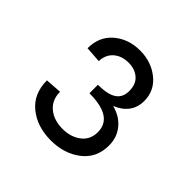

<svg xmlns="http://www.w3.org/2000/svg" viewBox="-119 -1014 642 642"><g transform="rotate(45 202.0 -693.0)"><path d="M49 -614 107 -618Q107 -580 133 -558Q159 -536 201 -536Q239 -536 265.5 -556Q292 -576 292 -612Q292 -684 180 -684V-724Q226 -724 247.5 -738.5Q269 -753 269 -783Q269 -816 249.5 -832.5Q230 -849 201 -849Q168 -849 147.5 -831Q127 -813 126 -782L69 -786Q69 -841 106.5 -873Q144 -905 199 -905Q252 -905 290 -874.5Q328 -844 328 -795Q328 -765 312 -743.5Q296 -722 266 -710Q305 -700 327.5 -672.5Q350 -645 350 -607Q350 -548 306.5 -514.5Q263 -481 200 -481Q135 -481 92 -516Q49 -551 49 -614Z"/></g></svg>

Font: Hanken Grotesk SemiBold
Style: Regular
Weight: 600
Designer: Alfredo Marco Pradil
Foundry: Hanken Design Co.
Version: Version 3.014